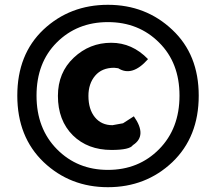

<svg xmlns="http://www.w3.org/2000/svg" viewBox="-20 -770 899 799"><path d="M429 9Q272 9 162 -95Q52 -200 52 -372Q52 -544 161 -647Q271 -750 429 -750Q587 -750 697 -646Q807 -543 807 -372Q807 -200 697 -95Q587 9 429 9ZM429 -63Q557 -63 642 -149Q727 -235 727 -372Q727 -509 642 -593Q557 -678 429 -678Q301 -678 216 -593Q132 -509 132 -372Q132 -235 217 -149Q302 -63 429 -63ZM444 -146Q345 -146 283 -207Q221 -269 221 -371Q221 -468 287 -530Q353 -592 443 -592Q530 -592 596 -524Q530 -449 472 -486L455 -488Q404 -488 376 -455Q348 -422 348 -371Q348 -315 375 -282Q402 -249 448 -249L492 -257L537 -286Q594 -205 533 -166Q520 -146 444 -146Z"/></svg>

Font: Swei Half Moon CJK SC
Style: Black
Weight: 900
Version: Version 2.071